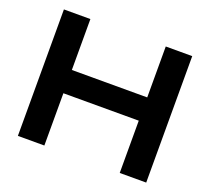

<svg xmlns="http://www.w3.org/2000/svg" viewBox="-126 -910 1171 1070"><g transform="rotate(20 459.5 -375.0)"><path d="M79 0H236V-310H683V0H840V-750H683V-448H236V-750H79Z"/></g></svg>

Font: Bounded Med
Style: Regular
Weight: 500
Designer: Vlad Churkin
Version: Version 3.0